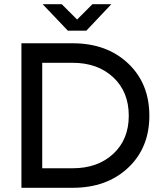

<svg xmlns="http://www.w3.org/2000/svg" viewBox="-20 -894 779 914"><path d="M82 -688H326Q488 -688 589.5 -592.5Q691 -497 691 -343Q691 -190 589.5 -95Q488 0 326 0H82ZM326 -595H181V-93H326Q445 -93 519 -161.5Q593 -230 593 -343Q593 -457 519 -526Q445 -595 326 -595ZM303 -748 183 -874H274L347 -801L420 -874H510L391 -748Z"/></svg>

Font: Roundo Medium
Style: Regular
Weight: 500
Designer: Namrata Goyal (Gurmukhi), Shiva Nallaperumal (Latin)
Foundry: Indian Type Foundry
Version: Version 1.000;PS 1.0;hotconv 1.0.88;makeotf.lib2.5.647800